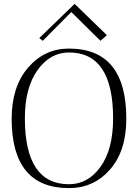

<svg xmlns="http://www.w3.org/2000/svg" viewBox="-20 -959 710 988"><path d="M40 -348Q40 -513 124.5 -611Q209 -709 335 -709Q630 -709 630 -348Q630 -182 546 -86.5Q462 9 335 9Q40 9 40 -348ZM108 -350Q108 -11 335 -11Q433 -11 497.5 -101Q562 -191 562 -350Q562 -689 335 -689Q238 -689 173 -598Q108 -507 108 -350ZM182 -763 364 -939Q522 -785 530 -778L497 -749L347 -897L200 -749Z"/></svg>

Font: Antic Didone
Style: Regular
Weight: 400
Designer: Santiago Orozco
Foundry: Santiago Orozco
Version: Version 2.000